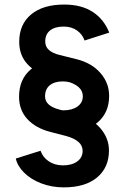

<svg xmlns="http://www.w3.org/2000/svg" viewBox="-20 -732 551 843"><path d="M49.4 -35.9 158.1 -70.2Q167.5 -42.2 193.1 -24.4Q218.7 -6.7 254.4 -6Q293.8 -5.3 318.3 -22.6Q342.8 -39.8 342.8 -69.7Q342.8 -93.2 324 -109.2Q305.2 -125.3 271 -134.7L197.8 -153.7Q135.9 -170.2 99.8 -209.5Q63.7 -248.8 63.7 -307.4Q63.7 -384.5 115.9 -427.9Q168.1 -471.3 260.8 -471.3Q334.2 -471.3 382.6 -438.6Q430.9 -405.9 453.2 -346.5L350.4 -313.3Q341.2 -339.9 315.5 -357.2Q289.8 -374.6 255.9 -374.6Q219.1 -374.6 198.4 -357.5Q177.8 -340.4 177.8 -308.8Q177.8 -267.4 240.4 -251L315 -231.2Q381.3 -213.9 419.9 -169.9Q458.4 -125.9 458.4 -71.1Q458.4 3.6 406.3 47.1Q354.2 90.7 260.1 90.7Q207.3 90.7 161.7 73.3Q116.1 55.8 86.4 26.7Q56.8 -2.5 49.4 -35.9ZM69.3 -281.7 158.9 -310.2Q165 -294 182.1 -279.6Q199.2 -265.2 220.8 -256.4Q242.3 -247.6 259.3 -247.6Q296.2 -247.6 319.9 -264.2Q343.6 -280.8 343.6 -309.7Q343.6 -355.5 271.8 -375.4L198.6 -394.7Q136.4 -411.4 100.4 -450.5Q64.4 -489.6 64.4 -548.2Q64.4 -625.2 116.6 -668.6Q168.8 -712 261.6 -712Q337.5 -712 386.9 -679.8Q436.4 -647.6 459.6 -588.8L351.2 -554.1Q342.3 -580.9 318.2 -598.1Q294.2 -615.3 259.2 -615.3Q221.2 -615.3 199.9 -598.4Q178.6 -581.4 178.6 -549.6Q178.6 -526.8 195.1 -512.3Q211.7 -497.7 241.9 -490.6L315.8 -472.2Q382.4 -455.7 420.8 -411.6Q459.2 -367.6 459.2 -311.1Q459.2 -236.4 407.1 -193.2Q354.9 -150 260.9 -150Q212.9 -150 171.1 -168.1Q129.3 -186.2 102.5 -216.3Q75.7 -246.5 69.3 -281.7Z"/></svg>

Font: Oak Sans Light
Style: Regular
Weight: 400
Designer: Erik Kennedy, Walven
Foundry: Erik Kennedy, Walven
Version: Version 1.100;Glyphs 3.1.2 (3151)